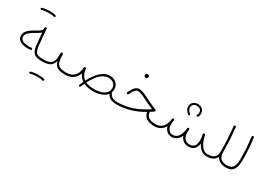

<svg xmlns="http://www.w3.org/2000/svg" viewBox="-2 -1647 3914 2830"><g transform="rotate(30 1955.0 -232.5)"><path d="M81.5 -181.2C81.5 -99.6 161.1 -64 264.6 -64C279.8 -64 295.4 -65.4 309.6 -67.4C319.3 -68.8 325.2 -77.1 325.2 -85V-87.4C323.7 -96.7 314.9 -102.5 307.6 -102.5H305.2C291 -100.6 277.8 -99.1 264.6 -99.1C220.7 -99.1 185.1 -106 158.2 -119.6C131.3 -132.8 117.7 -153.3 117.7 -181.2C117.7 -202.1 124 -220.2 136.2 -236.3C161.1 -268.1 202.1 -293.5 243.2 -316.4C276.9 -335.4 309.1 -353.5 331.1 -375L348.6 -181.6C353 -133.3 362.8 -96.7 377.4 -71.3C406.7 -20 458.5 -4.4 536.6 -4.4H537.1C548.8 -4.4 554.7 -10.3 554.7 -22C554.7 -33.7 548.8 -39.6 537.1 -39.6H536.6C504.4 -39.6 478 -42.5 457 -48.8C415 -60.5 392.1 -97.7 384.3 -185.5L359.9 -453.1C359.4 -462.9 350.6 -469.2 342.8 -469.2H340.3C330.6 -468.8 324.2 -459 324.2 -451.2V-449.7L325.7 -433.1C323.2 -416.5 312.5 -401.9 293.5 -388.7C274.4 -375.5 252.4 -361.8 228 -348.6C204.1 -335.4 180.7 -321.3 158.2 -305.7C113.3 -273.9 81.5 -234.4 81.5 -181.2ZM134.8 -668C138.2 -660.6 145 -657.2 150.4 -657.2C151.9 -657.2 153.3 -657.2 154.8 -657.7C184.1 -668.9 231.4 -673.8 276.9 -673.8C311.5 -673.8 344.2 -670.4 363.3 -663.1C364.7 -662.6 366.7 -662.1 368.2 -662.1C372.1 -662.1 377.9 -664.6 381.8 -670.9C383.3 -673.3 383.8 -675.3 383.8 -677.7C383.8 -681.6 382.3 -688.5 374.5 -692.4C351.1 -701.7 315.9 -705.6 276.9 -705.6C230.5 -705.6 179.7 -699.7 145 -687.5C137.7 -685.1 133.8 -680.7 133.8 -674.3C133.8 -672.4 134.3 -670.4 134.8 -668Z M519 -22C519 -12.2 527.3 -4.4 537.1 -4.4C597.2 -4.4 642.6 -13.7 673.3 -32.2C704.1 -50.3 725.1 -81.5 737.3 -125C746.6 -80.6 766.6 -49.8 796.9 -31.7C826.7 -13.7 872.1 -4.4 932.6 -4.4H933.1C944.8 -4.4 950.7 -10.3 950.7 -22C950.7 -33.7 944.8 -39.6 933.1 -39.6H932.6C881.3 -39.6 842.8 -45.9 817.9 -59.1C792.5 -72.3 775.9 -93.8 767.6 -124.5C759.3 -154.8 754.9 -195.8 754.4 -247.6V-249C754.4 -257.3 747.6 -265.1 738.3 -265.6H735.8C727.5 -265.6 719.2 -259.8 718.8 -248.5V-243.2C718.8 -192.9 714.4 -152.8 705.6 -123C696.3 -93.3 678.7 -71.8 652.8 -59.1C627 -45.9 588.4 -39.6 537.1 -39.6C527.3 -39.6 519 -32.2 519 -22ZM459.5 230.5C462.9 237.8 469.7 241.2 475.1 241.2C476.6 241.2 478 241.2 479.5 240.7C508.8 229.5 556.2 224.6 601.6 224.6C636.2 224.6 668.9 228 688 235.4C689.5 235.8 691.4 236.3 692.9 236.3C696.8 236.3 702.6 233.9 706.5 227.5C708 225.1 708.5 223.1 708.5 220.7C708.5 216.8 707 210 699.2 206.1C675.8 196.8 640.6 192.9 601.6 192.9C555.2 192.9 504.4 198.7 469.7 210.9C462.4 213.4 458.5 217.8 458.5 224.1C458.5 226.1 459 228 459.5 230.5Z M915.5 -22C915.5 -12.2 923.3 -4.4 933.1 -4.4C1038.6 -4.4 1110.8 -57.6 1140.1 -147C1157.2 -105.5 1184.1 -72.3 1219.7 -47.9C1210 -26.9 1200.7 -5.4 1191.4 17.6C1189.9 21 1189.5 23.9 1189.5 26.4C1189.5 31.7 1192.4 36.1 1197.8 39.1C1200.2 40.5 1202.1 41 1204.6 41C1208 41 1215.8 40.5 1220.2 30.8C1228.5 9.8 1237.8 -10.7 1248 -31.7C1291.5 -10.3 1345.7 0.5 1409.7 0.5C1456.1 0.5 1500.5 -6.8 1543 -21C1585 -35.2 1617.7 -57.1 1640.6 -87.9C1669.9 -33.2 1719.2 -4.4 1807.1 -4.4H1807.6C1819.3 -4.4 1825.2 -10.3 1825.2 -22C1825.2 -33.7 1819.3 -39.6 1807.6 -39.6H1807.1C1761.7 -39.6 1729.5 -46.9 1709.5 -61C1689.5 -75.2 1673.3 -97.2 1661.6 -127C1668 -144 1671.4 -163.1 1671.4 -183.6C1671.4 -267.1 1601.6 -323.2 1519.5 -323.2C1478 -323.2 1439.9 -312 1405.3 -289.1C1335.4 -243.2 1278.3 -164.1 1234.9 -78.1C1189.5 -110.4 1163.1 -162.1 1154.8 -232.9V-233.9C1153.8 -241.2 1149.9 -246.1 1143.1 -248.5C1142.6 -248.5 1142.6 -248.5 1142.1 -249H1140.6C1140.1 -249.5 1139.6 -249.5 1139.2 -249.5H1135.3C1125 -248 1119.6 -242.7 1119.6 -234.4V-231.9C1114.3 -108.9 1048.3 -39.6 933.1 -39.6C921.4 -39.6 915.5 -33.7 915.5 -22ZM1517.1 -287.6C1579.1 -287.6 1636.2 -246.6 1636.2 -182.1C1636.2 -146 1625.5 -117.2 1604 -95.7C1560.5 -52.7 1487.3 -34.7 1409.7 -34.7C1349.6 -34.7 1300.8 -43.9 1262.7 -62C1282.7 -101.6 1305.7 -138.2 1331.5 -172.9C1382.8 -241.2 1444.8 -287.6 1517.1 -287.6Z M1988.3 -370.6C1935.1 -370.6 1896.5 -323.7 1857.9 -241.7C1856.4 -239.3 1856 -236.8 1856 -234.4C1856 -230.5 1857.4 -223.1 1864.7 -218.8C1867.7 -217.3 1870.6 -216.3 1873.5 -216.3C1877.9 -216.3 1886.7 -218.8 1890.1 -227.1C1925.8 -302.7 1954.6 -334 1990.2 -334C2025.4 -334 2072.8 -313.5 2145 -276.4C2187.5 -254.4 2237.3 -232.4 2297.9 -205.6C2135.3 -94.7 1979 -39.6 1807.6 -39.6C1795.4 -39.6 1789.6 -33.7 1789.6 -22C1789.6 -10.3 1795.4 -4.4 1807.6 -4.4C1966.3 -4.4 2110.8 -49.3 2255.9 -134.8C2262.7 -88.9 2283.7 -55.7 2318.8 -35.2C2354 -14.6 2398.4 -4.4 2452.1 -4.4H2452.6C2464.4 -4.4 2470.2 -10.3 2470.2 -22C2470.2 -33.7 2464.4 -39.6 2452.6 -39.6H2452.1C2350.6 -39.6 2293.9 -73.7 2290 -155.3C2308.6 -167 2327.6 -179.7 2346.7 -192.9C2352.1 -196.3 2355 -201.7 2355 -208C2355 -216.3 2351.6 -221.7 2344.2 -224.6C2271.5 -255.4 2213.4 -281.2 2166 -306.2C2089.4 -345.7 2034.7 -370.6 1988.3 -370.6ZM1955.1 -592.8C1955.1 -587.4 1956.5 -582.5 1957 -578.1C1960.4 -567.9 1969.2 -558.1 1985.4 -558.1C2010.3 -558.1 2017.6 -577.6 2017.6 -591.8C2017.6 -597.7 2015.6 -603 2012.2 -608.4C2007.8 -615.7 1999.5 -621.6 1986.3 -621.6C1966.8 -621.6 1955.1 -606.9 1955.1 -592.8Z M2435.1 -22C2435.1 -12.2 2442.9 -4.4 2452.6 -4.4C2530.3 -4.4 2587.9 -43.9 2622.6 -102.5C2629.9 -71.3 2645 -45.4 2667 -25.4C2689 -4.9 2716.8 5.4 2750.5 5.4C2820.8 5.4 2866.7 -38.1 2894 -100.6C2913.6 -36.6 2962.4 4.4 3035.2 4.4C3121.1 4.4 3165 -46.4 3175.3 -126.5C3193.4 -90.8 3216.3 -61.5 3243.2 -38.6C3270 -15.6 3301.8 -4.4 3339.4 -4.4H3339.8C3351.6 -4.4 3357.4 -10.3 3357.4 -22C3357.4 -33.7 3351.6 -39.6 3339.8 -39.6H3339.4C3308.1 -39.6 3281.2 -49.3 3259.3 -68.8C3214.8 -107.4 3185.5 -175.8 3167.5 -253.9L3164.6 -267.1C3163.1 -272.5 3160.2 -276.4 3155.8 -278.8C3152.8 -280.3 3149.9 -281.2 3147.5 -281.2C3145.5 -281.2 3143.6 -280.8 3142.1 -280.3C3133.8 -278.3 3128.9 -270.5 3128.9 -264.2C3128.9 -262.7 3128.9 -260.7 3129.4 -259.3L3132.3 -247.6C3138.7 -217.8 3142.1 -189.9 3142.1 -164.1C3142.1 -122.6 3133.8 -90.3 3117.7 -66.4C3101.6 -42.5 3073.2 -30.8 3033.7 -30.8C2996.6 -30.8 2968.3 -43.5 2948.2 -68.8C2928.2 -94.2 2918.5 -127.4 2918.5 -168.9C2918.5 -177.2 2918.9 -186.5 2919.9 -196.3C2920.4 -202.1 2921.4 -208 2921.9 -214.4L2922.4 -216.3C2922.9 -217.8 2922.9 -218.8 2922.9 -219.7C2922.9 -227.5 2917 -235.4 2907.7 -235.8C2906.7 -236.3 2905.8 -236.3 2904.3 -236.3C2899.9 -236.3 2895.5 -234.4 2892.1 -230.5L2890.1 -227.5C2890.1 -227.1 2890.1 -227.1 2889.6 -226.6C2889.2 -226.1 2889.2 -225.6 2889.2 -225.1C2889.2 -224.6 2889.2 -224.1 2888.7 -223.6V-223.1L2888.2 -221.2C2887.2 -213.4 2886.2 -206.1 2885.7 -199.2C2872.1 -105.5 2832 -29.8 2752.4 -29.8C2720.7 -29.8 2696.3 -41 2679.2 -63.5C2661.6 -85.4 2652.8 -113.3 2652.8 -146C2652.8 -162.1 2653.8 -178.2 2655.8 -194.3C2657.2 -203.6 2658.7 -212.4 2659.2 -221.7L2659.7 -224.1V-226.1C2659.7 -227.5 2659.7 -228.5 2659.2 -230V-231.4C2658.7 -231.9 2658.7 -231.9 2658.7 -232.4L2657.7 -234.4V-234.9C2657.2 -235.4 2657.2 -235.8 2656.7 -236.3C2656.7 -236.8 2656.7 -236.8 2656.2 -236.8C2655.8 -237.3 2655.8 -237.8 2655.3 -238.3C2655.3 -238.8 2655.3 -238.8 2654.8 -238.8L2652.3 -241.2C2651.9 -241.7 2651.4 -241.7 2650.9 -242.2C2650.4 -242.2 2650.4 -242.2 2649.9 -242.7C2649.4 -243.2 2648.9 -243.2 2648.4 -243.2C2648.4 -243.7 2648.4 -243.7 2647.9 -243.7L2644 -244.6H2639.6C2639.2 -244.6 2638.2 -244.6 2637.7 -244.1H2637.2C2636.7 -244.1 2635.7 -243.7 2635.3 -243.2H2634.8C2634.3 -243.2 2633.8 -243.2 2633.3 -242.7C2632.8 -242.2 2632.8 -242.2 2632.3 -242.2C2631.8 -241.7 2631.8 -241.7 2631.8 -241.2C2627.4 -238.8 2625 -234.9 2624.5 -229.5C2622.6 -216.3 2621.1 -205.1 2620.1 -196.8C2611.8 -151.4 2593.8 -113.8 2565.9 -84C2538.1 -54.2 2500.5 -39.6 2452.6 -39.6C2440.9 -39.6 2435.1 -33.7 2435.1 -22ZM2739.7 -510.3C2739.7 -483.9 2745.6 -462.9 2757.8 -447.3C2770 -431.2 2782.7 -417 2796.9 -403.8C2803.2 -398.4 2808.6 -398.9 2810.1 -398.9C2813.5 -398.9 2815.9 -400.4 2818.4 -402.8C2824.2 -408.2 2823.2 -413.1 2823.2 -414.6C2823.2 -418 2821.8 -421.4 2819.3 -423.8C2791.5 -449.2 2770 -470.7 2770 -510.3C2770 -528.8 2775.4 -543.9 2786.1 -555.2C2807.1 -577.6 2833 -580.1 2848.6 -580.1C2856.4 -580.1 2866.2 -578.6 2878.4 -575.7C2890.1 -572.8 2901.4 -565.4 2912.1 -554.2C2922.4 -543 2927.7 -527.8 2927.7 -508.8C2927.7 -490.7 2923.3 -477.1 2916 -465.8C2914.1 -462.4 2913.1 -459.5 2913.1 -456.5C2913.1 -452.1 2915.5 -448.2 2920.9 -445.3C2923.3 -443.8 2926.3 -443.4 2928.7 -443.4C2932.1 -443.4 2938.5 -444.3 2942.9 -451.7C2953.1 -467.3 2958 -486.3 2958 -508.8C2958 -535.6 2950.7 -557.6 2936 -573.7C2921.4 -589.8 2905.8 -600.1 2889.6 -604.5C2873.5 -608.4 2859.9 -610.4 2849.1 -610.4C2838.4 -610.4 2824.7 -608.4 2808.6 -604.5C2792 -600.1 2776.4 -590.3 2761.7 -574.2C2747.1 -558.1 2739.7 -536.6 2739.7 -510.3Z M3322.3 -22C3322.3 -12.2 3330.1 -4.4 3339.8 -4.4C3420.4 -4.4 3478.5 -32.7 3505.4 -91.3C3534.2 -32.2 3595.7 -4.4 3668.5 -4.4H3668.9C3680.7 -4.4 3686.5 -10.3 3686.5 -22C3686.5 -33.7 3680.7 -39.6 3668.9 -39.6H3668.5C3624 -39.6 3588.4 -50.3 3562 -72.3C3535.6 -94.2 3522.5 -129.9 3522.5 -180.2C3522.5 -181.6 3522.5 -183.1 3522 -184.1C3522 -259.8 3520 -329.1 3516.1 -393.1C3512.2 -457 3506.8 -523.4 3500.5 -593.3C3500 -602.5 3491.2 -608.9 3483.4 -608.9H3481C3471.7 -608.4 3465.3 -599.1 3465.3 -590.8V-589.4C3471.7 -519.5 3477.1 -452.6 3481 -388.7C3484.9 -324.7 3486.8 -255.4 3486.8 -180.2C3486.8 -78.6 3439.5 -39.6 3339.8 -39.6C3328.1 -39.6 3322.3 -33.7 3322.3 -22Z M3651.4 -22C3651.4 -12.2 3659.2 -4.4 3668.9 -4.4C3794.9 -4.4 3830.6 -87.9 3830.6 -227.1C3830.6 -374 3825.2 -450.7 3806.2 -593.8C3805.7 -603 3796.4 -608.9 3788.6 -608.9H3786.1C3776.9 -608.4 3771 -598.6 3771 -590.3V-588.9C3789.6 -442.4 3794.9 -366.2 3794.9 -223.1C3794.9 -109.9 3770 -39.6 3668.9 -39.6C3657.2 -39.6 3651.4 -33.7 3651.4 -22Z"/></g></svg>

Font: Mikhak ExtraLight
Style: Regular
Weight: 200
Designer: Amin Abedi
Version: Version 3.2